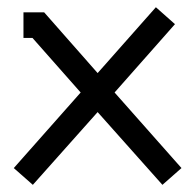

<svg xmlns="http://www.w3.org/2000/svg" viewBox="-20 -498 540 531"><path d="M411.1 -478 463.9 -431.2 296.9 -242.2 481.9 -33.2 429.2 13.2 250 -188 70.8 13.2 18.1 -33.2 203.1 -242.2 69.8 -393.1H44.9V-463.9H102.1L250 -295.9Z"/></svg>

Font: Rawengulk
Style: Bold
Weight: 700
Version: Version 0.92